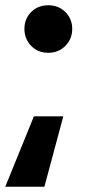

<svg xmlns="http://www.w3.org/2000/svg" viewBox="-45 -562 342 731"><path d="M84 -119H196L124 149H-25ZM139 -361Q99 -361 73.5 -387.5Q48 -414 48 -452Q48 -490 73.5 -516Q99 -542 139 -542Q178 -542 204 -516Q230 -490 230 -452Q230 -414 204 -387.5Q178 -361 139 -361Z"/></svg>

Font: Moderustic
Style: Bold
Weight: 700
Designer: Tural Alisoy
Foundry: TAFT Foundry
Version: Version 2.120